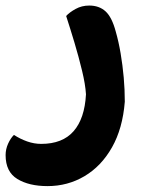

<svg xmlns="http://www.w3.org/2000/svg" viewBox="-65 -410 508 678"><path d="M375.7 -50.8Q368.2 43.7 330.5 110.3Q292.8 176.9 233.4 212.1Q174.1 247.2 102.7 247.2Q37.5 247.2 -3.8 222Q-45.2 196.8 -45.2 137.7Q-45.2 116.9 -36.4 97.4Q-27.6 77.9 -15.8 66.4Q6.5 80.8 31.1 89.5Q55.7 98.1 80.5 98.1Q155.7 98.1 194.8 53.4Q234 8.8 238.6 -77Q236.4 -112.4 224.8 -160.2Q213.3 -207.9 198.2 -258.6Q183 -309.4 168.6 -353.6Q180.4 -366.5 202 -378.4Q223.6 -390.4 250 -390.4Q285.2 -390.4 307.7 -369.9Q330.2 -349.4 343.8 -298.4Q354 -262.7 361 -221.3Q368 -179.9 371.9 -136.6Q375.7 -93.4 375.7 -50.8Z"/></svg>

Font: Baloo Bhaijaan 2
Style: Regular
Weight: 400
Designer: Sanskriti Dholi, Noopur Datye and Ek Type
Foundry: Ek Type
Version: Version 1.701